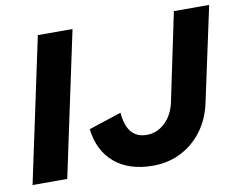

<svg xmlns="http://www.w3.org/2000/svg" viewBox="-77 -804 1144 916"><g transform="rotate(-10 495.0 -345.5)"><path d="M11 0 160 -700H328L179 0ZM594 9Q479 9 409 -49.5Q339 -108 326 -215L484 -267Q489 -204 515.5 -172.5Q542 -141 590 -141Q640 -141 678.5 -177.5Q717 -214 730 -275L819 -700H990L892 -244Q876 -167 833.5 -110Q791 -53 729.5 -22Q668 9 594 9Z"/></g></svg>

Font: Red Hat Text VF
Style: Italic
Weight: 300
Italic angle: -12°
Designer: Pentagram, MCKL
Foundry: Pentagram, MCKL
Version: Version 1.023